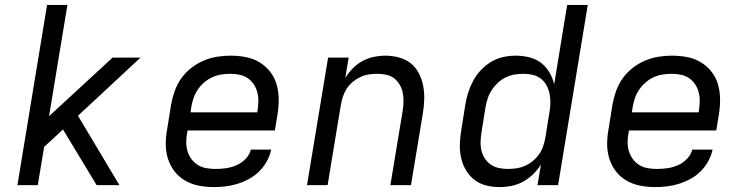

<svg xmlns="http://www.w3.org/2000/svg" viewBox="-20 -755 3040 783"><path d="M374 0 237 -227 160 -156 134 0H51L172 -735H255L180 -281L439 -520H553L298 -283L467 0Z M852 8Q820 8 790 2Q760 -4 735 -18.5Q710 -33 692 -56Q674 -79 665 -107.5Q656 -136 656 -167Q656 -198 662 -230L678 -330Q683 -357 692.5 -384Q702 -411 719 -435Q736 -459 759.5 -477.5Q783 -496 810 -507.5Q837 -519 864.5 -523.5Q892 -528 919 -528Q951 -528 981 -522.5Q1011 -517 1036.5 -502Q1062 -487 1080.5 -464Q1099 -441 1107.5 -412.5Q1116 -384 1116.5 -353Q1117 -322 1112 -290L1101 -223H745L744 -218Q740 -198 739.5 -178.5Q739 -159 744 -141Q749 -123 759.5 -108Q770 -93 785.5 -83Q801 -73 820 -69.5Q839 -66 859 -66Q880 -66 901.5 -69Q923 -72 944 -81Q965 -90 981.5 -107Q998 -124 1003 -145H1086Q1081 -121 1068.5 -98Q1056 -75 1037.5 -56.5Q1019 -38 996 -25.5Q973 -13 949 -5.5Q925 2 900.5 5Q876 8 852 8ZM757 -297H1029L1030 -302Q1033 -322 1033.5 -341Q1034 -360 1029.5 -378Q1025 -396 1015 -411Q1005 -426 990.5 -436Q976 -446 957.5 -450Q939 -454 919 -454Q901 -454 882 -451Q863 -448 845.5 -440Q828 -432 812.5 -418.5Q797 -405 786 -388.5Q775 -372 769 -354Q763 -336 760 -318Z M1232 0 1318 -520H1402L1388 -437Q1401 -458 1418.5 -476Q1436 -494 1458 -506Q1480 -518 1504 -523Q1528 -528 1551 -528Q1580 -528 1607.5 -520.5Q1635 -513 1655.5 -496.5Q1676 -480 1688.5 -455.5Q1701 -431 1706 -404Q1711 -377 1710 -348Q1709 -319 1704 -290L1656 0H1572L1622 -302Q1625 -321 1625.5 -340Q1626 -359 1622.5 -376.5Q1619 -394 1610 -409.5Q1601 -425 1587.5 -435.5Q1574 -446 1556 -450Q1538 -454 1519 -454Q1502 -454 1484.5 -451.5Q1467 -449 1450 -441Q1433 -433 1418.5 -421Q1404 -409 1394 -393.5Q1384 -378 1378.5 -361Q1373 -344 1370 -327L1316 0Z M2018 8Q1989 8 1961.5 1Q1934 -6 1913 -23Q1892 -40 1878.5 -64Q1865 -88 1859.5 -115.5Q1854 -143 1855.5 -172Q1857 -201 1862 -230L1878 -330Q1882 -355 1890 -379.5Q1898 -404 1910.5 -427Q1923 -450 1942 -470Q1961 -490 1984 -503.5Q2007 -517 2032.5 -522.5Q2058 -528 2083 -528Q2111 -528 2138 -521.5Q2165 -515 2186 -499Q2207 -483 2220.5 -460Q2234 -437 2240 -411L2293 -735H2377L2256 0H2172L2186 -84Q2173 -63 2154 -44.5Q2135 -26 2113 -14Q2091 -2 2066.5 3Q2042 8 2018 8ZM2051 -66Q2068 -66 2085.5 -68.5Q2103 -71 2120.5 -78.5Q2138 -86 2152.5 -98Q2167 -110 2178 -125.5Q2189 -141 2195 -158.5Q2201 -176 2204 -193L2220 -293Q2224 -313 2224.5 -332.5Q2225 -352 2221.5 -370.5Q2218 -389 2209.5 -405.5Q2201 -422 2186.5 -433.5Q2172 -445 2153.5 -449.5Q2135 -454 2115 -454Q2097 -454 2078.5 -451Q2060 -448 2042.5 -439.5Q2025 -431 2010.5 -417.5Q1996 -404 1985.5 -388Q1975 -372 1969 -354Q1963 -336 1960 -318L1944 -218Q1941 -199 1940 -180Q1939 -161 1943 -143Q1947 -125 1956.5 -110Q1966 -95 1980.5 -84.5Q1995 -74 2013.5 -70Q2032 -66 2051 -66Z M2652 8Q2620 8 2590 2Q2560 -4 2535 -18.5Q2510 -33 2492 -56Q2474 -79 2465 -107.5Q2456 -136 2456 -167Q2456 -198 2462 -230L2478 -330Q2483 -357 2492.5 -384Q2502 -411 2519 -435Q2536 -459 2559.5 -477.5Q2583 -496 2610 -507.5Q2637 -519 2664.5 -523.5Q2692 -528 2719 -528Q2751 -528 2781 -522.5Q2811 -517 2836.5 -502Q2862 -487 2880.5 -464Q2899 -441 2907.5 -412.5Q2916 -384 2916.5 -353Q2917 -322 2912 -290L2901 -223H2545L2544 -218Q2540 -198 2539.5 -178.5Q2539 -159 2544 -141Q2549 -123 2559.5 -108Q2570 -93 2585.5 -83Q2601 -73 2620 -69.5Q2639 -66 2659 -66Q2680 -66 2701.5 -69Q2723 -72 2744 -81Q2765 -90 2781.5 -107Q2798 -124 2803 -145H2886Q2881 -121 2868.5 -98Q2856 -75 2837.5 -56.5Q2819 -38 2796 -25.5Q2773 -13 2749 -5.5Q2725 2 2700.5 5Q2676 8 2652 8ZM2557 -297H2829L2830 -302Q2833 -322 2833.5 -341Q2834 -360 2829.5 -378Q2825 -396 2815 -411Q2805 -426 2790.5 -436Q2776 -446 2757.5 -450Q2739 -454 2719 -454Q2701 -454 2682 -451Q2663 -448 2645.5 -440Q2628 -432 2612.5 -418.5Q2597 -405 2586 -388.5Q2575 -372 2569 -354Q2563 -336 2560 -318Z"/></svg>

Font: Iosevka Extended Oblique
Style: Regular
Weight: 400
Width: 7
Italic angle: -9°
Monospace: yes
Designer: Belleve Invis
Foundry: Belleve Invis
Version: Version 32.0.1; ttfautohint (v1.8.4)